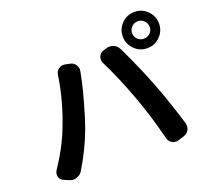

<svg xmlns="http://www.w3.org/2000/svg" viewBox="-141 -1010 1281 1191"><g transform="rotate(-20 500.0 -414.5)"><path d="M800.8 -718.8Q800.8 -695.3 817.9 -678.7Q835 -662.1 858.9 -662.1Q882.8 -662.1 899.9 -678.7Q917 -695.3 917 -718.8Q917 -743.2 899.9 -760.3Q882.8 -777.3 858.9 -777.3Q835 -777.3 817.9 -760.3Q800.8 -743.2 800.8 -718.8ZM739.3 -718.8Q739.3 -768.6 774.4 -803.7Q809.6 -838.9 858.9 -838.9Q908.2 -838.9 943.4 -803.7Q978.5 -768.6 978.5 -718.8Q978.5 -669.9 943.4 -634.8Q908.2 -599.6 858.9 -599.6Q809.6 -599.6 774.4 -634.8Q739.3 -669.9 739.3 -718.8ZM192.4 -310.5Q255.9 -469.7 280.3 -633.8Q283.2 -657.2 301.8 -670.9Q316.4 -680.7 332 -680.7Q337.9 -680.7 343.8 -679.7L377 -672.9Q399.4 -668 411.1 -648.4Q419.9 -633.8 419.9 -619.1Q419.9 -612.3 418 -605.5Q412.1 -578.1 409.2 -560.5Q397.5 -503.9 372.6 -415Q347.7 -326.2 324.2 -259.8Q278.3 -136.7 208 -22.5Q194.3 -1 169.9 5.9Q160.2 9.8 150.4 9.8Q136.7 9.8 123 3.9L88.9 -10.7Q69.3 -19.5 63.5 -40Q61.5 -46.9 61.5 -53.7Q61.5 -67.4 69.3 -80.1Q146.5 -193.4 192.4 -310.5ZM685.5 -332Q634.8 -472.7 567.4 -609.4Q562.5 -621.1 562.5 -631.8Q562.5 -641.6 566.4 -651.4Q574.2 -671.9 595.7 -678.7L619.1 -686.5Q629.9 -689.5 640.6 -689.5Q653.3 -689.5 666 -684.6Q689.5 -674.8 700.2 -652.3Q772.5 -502.9 821.3 -376Q868.2 -257.8 921.9 -82Q923.8 -73.2 923.8 -64.5Q923.8 -58.6 922.9 -51.8Q919.9 -37.1 909.2 -25.4Q898.4 -13.7 882.8 -8.8L844.7 2.9Q835.9 5.9 828.1 5.9Q814.5 5.9 802.7 -1Q782.2 -12.7 776.4 -35.2Q734.4 -201.2 685.5 -332Z"/></g></svg>

Font: Gen Jyuu Gothic Bold
Style: Bold
Weight: 700
Designer: [Source Han Sans]
Ryoko NISHIZUKA  (kana & ideographs); Paul D. Hunt (Latin, Greek & Cyrillic); Wenlong ZHANG  (bopomofo
Version: Version 1.002.20150607